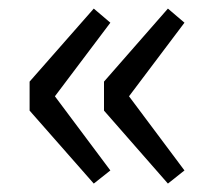

<svg xmlns="http://www.w3.org/2000/svg" viewBox="-20 -510 519 456"><path d="M202.7 -74 242.1 -105.2 110.4 -281.3 242.1 -456.1 202.7 -489.6 50.3 -316.2V-247.3ZM378.8 -74 418.1 -105.2 286.4 -281.3 418.1 -456.1 378.8 -489.6 227 -316.2V-247.3Z"/></svg>

Font: Source Han Sans JP VF
Style: Regular
Weight: 250
Designer: Ryoko NISHIZUKA 西塚涼子 (kana, bopomofo & ideographs); Paul D. Hunt (Latin, Greek & Cyrillic); Sandoll Communications 산돌커뮤니
Foundry: Adobe
Version: Version 2.004;hotconv 1.0.118;makeotfexe 2.5.65603